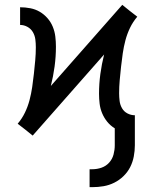

<svg xmlns="http://www.w3.org/2000/svg" viewBox="-20 -550 640 793"><path d="M350 223V149H361Q381 149 399.5 142.5Q418 136 431 121.5Q444 107 449 88Q454 69 454 50V-20Q436 -31 423 -47Q410 -63 402 -82Q394 -101 391.5 -121.5Q389 -142 389 -163Q389 -204 394.5 -244.5Q400 -285 410 -325L115 10L84 -15L53 -39Q71 -60 83 -85Q95 -110 102 -136.5Q109 -163 113 -190.5Q117 -218 120 -245.5Q123 -273 125.5 -300.5Q128 -328 128 -355Q128 -371 126 -387Q124 -403 116 -417Q108 -431 93.5 -439Q79 -447 63 -447V-520Q84 -520 105 -516Q126 -512 144 -501.5Q162 -491 176 -475Q190 -459 198 -439.5Q206 -420 208.5 -399Q211 -378 211 -357Q211 -316 205.5 -275.5Q200 -235 190 -195L485 -530L516 -505L547 -481Q529 -460 517 -435Q505 -410 498 -383.5Q491 -357 487 -329.5Q483 -302 480 -274.5Q477 -247 474.5 -219.5Q472 -192 472 -165Q472 -149 474 -133Q476 -117 484 -103Q492 -89 506.5 -81.5Q521 -74 537 -74V50Q537 73 532.5 96.5Q528 120 517.5 140.5Q507 161 490 177.5Q473 194 452 204.5Q431 215 408 219Q385 223 361 223Z"/></svg>

Font: Nova
Style: Regular
Weight: 400
Monospace: yes
Designer: Belleve Invis
Foundry: Belleve Invis
Version: Version 24.1.4; ttfautohint (v1.8.4)